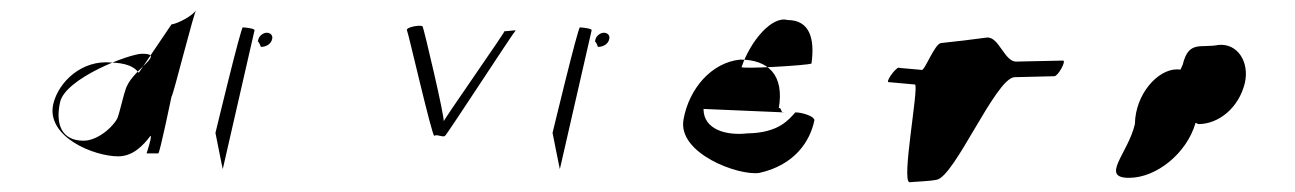

<svg xmlns="http://www.w3.org/2000/svg" viewBox="-20 -392 2650 393"><path d="M89 -179C74 -112 172 -72 222 -72C252 -72 273 -94 288 -114C292 -114 280 -78 280 -78H304C307 -78 331 -194 331 -194C334 -194 378 -372 382 -372C375 -360 345 -344 331 -342L264 -243C255 -256 237 -263 208 -264C148 -270 100 -225 89 -179ZM103 -183C114 -232 245 -282 271 -282C323 -282 245 -248 236 -205C235 -205 223 -156 222 -155C219 -140 184 -104 151 -104C106 -104 93 -138 103 -183Z M421 -120C421 -120 436 -44 436 -46L501 -330C502 -334 479 -336 477 -336C473 -336 422 -124 421 -120ZM509 -312C507 -302 507 -314 514 -296C525 -296 535 -302 537 -312C539 -319 534 -325 526 -325C519 -325 511 -319 509 -312Z M813 -330C815 -328 865 -110 869 -114C874 -118 887 -110 891 -114C896 -118 1031 -326 1035 -329C1040 -332 1009 -326 1013 -329C1018 -332 883 -140 888 -143C892 -146 847 -336 845 -338C840 -342 810 -336 813 -330Z M1111 -120C1111 -120 1126 -44 1126 -46L1191 -330C1192 -334 1169 -336 1167 -336C1163 -336 1112 -124 1111 -120ZM1199 -312C1197 -302 1197 -314 1204 -296C1215 -296 1225 -302 1227 -312C1229 -319 1224 -325 1216 -325C1209 -325 1201 -319 1199 -312Z M1379 -147C1367 -78 1491 -32 1534 -38C1606 -54 1638 -102 1647 -146C1646 -155 1620 -162 1608 -162C1595 -148 1575 -120 1510 -119C1466 -114 1420 -127 1420 -169L1584 -162C1579 -158 1579 -175 1574 -170C1586 -239 1552 -270 1495 -270C1436 -264 1390 -210 1379 -147ZM1498 -255C1516 -308 1560 -360 1592 -351C1638 -351 1648 -312 1641 -262C1634 -258 1492 -250 1498 -255Z M1798 -224 1853 -219C1861 -212 1824 -18 1842 -19C1850 -20 1883 -21 1897 -24C1934 -30 2017 -230 2056 -234L2138 -236C2146 -236 2163 -268 2156 -268L2062 -266C2036 -263 2025 -319 1999 -315C1978 -312 1928 -306 1907 -304C1893 -304 1872 -244 1866 -249L1821 -253C1817 -258 1794 -228 1798 -224Z M2303 -138C2289 -78 2231 -28 2291 -28C2347 -28 2409 -78 2427 -140C2441 -201 2441 -250 2389 -250C2350 -250 2304 -200 2303 -138ZM2401 -260C2375 -208 2393 -153 2433 -138C2475 -138 2516 -172 2528 -222C2538 -265 2513 -304 2474 -300C2438 -293 2413 -310 2401 -260Z"/></svg>

Font: pokerface
Style: oblique
Weight: 400
Version: Version 1